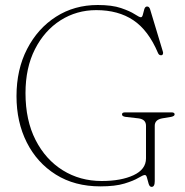

<svg xmlns="http://www.w3.org/2000/svg" viewBox="-20 -732 741 768"><path d="M599 -7.5Q599 15.5 586.5 15.5Q578.5 15.5 574.8 3.8Q571 -8 568.2 -20Q565.5 -32 559.5 -32Q552.5 -32 533.5 -20.5Q514.5 -9 477.8 2.2Q441 13.5 381.5 13.5Q278.5 13.5 203.2 -33.8Q128 -81 87 -162.5Q46 -244 46 -347.5Q46 -454 88.5 -536.2Q131 -618.5 204.2 -665.2Q277.5 -712 371 -712Q428 -712 464 -699.8Q500 -687.5 518.8 -675.2Q537.5 -663 543.5 -663Q549 -663 551.5 -673.8Q554 -684.5 557.2 -695.2Q560.5 -706 568.5 -706Q577 -706 580.5 -694.5L631.5 -525.5Q633.5 -520 631.5 -515.5Q629.5 -511 624.5 -511Q616 -510.5 612 -520Q573.5 -611 513.2 -651.2Q453 -691.5 365 -691.5Q286.5 -691.5 222.2 -650.8Q158 -610 120 -535.5Q82 -461 82 -359.5Q82 -251 122.2 -172.2Q162.5 -93.5 231.2 -50.8Q300 -8 386.5 -8Q464.5 -8 514.2 -31.2Q564 -54.5 564 -98.5V-229Q564 -254.5 534.5 -258.5L482 -264.5Q468 -266.5 468 -274.5Q468 -282.5 480.5 -282.5H666Q678.5 -282.5 678.5 -274.5Q678.5 -267.5 664.5 -264.5L628.5 -258.5Q599 -253 599 -229Z"/></svg>

Font: Fraunces 72pt S050 Thin
Style: Regular
Weight: 100
Version: Version 1.000; ttfautohint (v1.8.3)